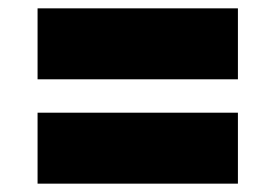

<svg xmlns="http://www.w3.org/2000/svg" viewBox="-20 -550 660 460"><path d="M550 -280V-110H70V-280ZM550 -530V-360H70V-530Z"/></svg>

Font: Imperial One
Style: Regular
Weight: 400
Designer: Jovanny Lemonad
Foundry: Jovanny Lemonad
Version: Version 1.000